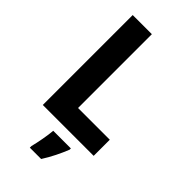

<svg xmlns="http://www.w3.org/2000/svg" viewBox="-284 -786 1078 1078"><g transform="rotate(45 255.0 -246.5)"><path d="M79 0H483V-128H231V-714H79ZM363 71V61H223C220 102 207 170 197 208V221H287C319 171 344 119 363 71Z"/></g></svg>

Font: Noto Sans Armenian SemiCondensed Medium
Style: Regular
Weight: 500
Width: 4
Designer: Monotype Design Team
Foundry: Monotype Imaging Inc.
Version: Version 2.008